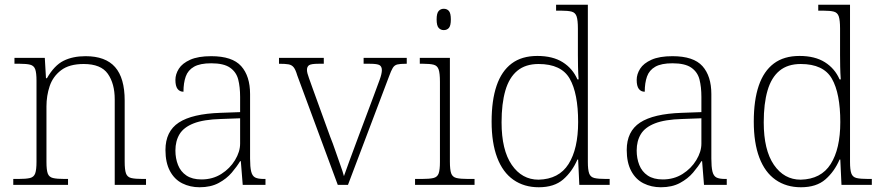

<svg xmlns="http://www.w3.org/2000/svg" viewBox="-20 -780 3715 810"><path d="M36 0V-25H56Q90 -25 106.5 -29Q123 -33 128.5 -48.5Q134 -64 134 -98V-439Q134 -473 128.5 -488Q123 -503 107.5 -507Q92 -511 64 -511H41V-536H169L174 -450H178Q209 -504 248 -523.5Q287 -543 341 -543Q425 -543 465.5 -497Q506 -451 506 -356V-98Q506 -64 511.5 -48.5Q517 -33 533.5 -29Q550 -25 583 -25H596V0H464V-361Q464 -427 435 -468.5Q406 -510 333 -510Q272 -510 237.5 -483.5Q203 -457 189.5 -416.5Q176 -376 176 -331V-97Q176 -63 181.5 -48Q187 -33 203.5 -29Q220 -25 253 -25H267V0Z M822 10Q782 10 749 -6.5Q716 -23 697 -58.5Q678 -94 678 -147Q678 -226 734.5 -263Q791 -300 910 -304L993 -307V-371Q993 -413 985 -444.5Q977 -476 950.5 -494.5Q924 -513 871 -513Q824 -513 798.5 -498.5Q773 -484 763.5 -457Q754 -430 754 -393Q738 -393 729 -405Q720 -417 720 -443Q720 -467 734.5 -490Q749 -513 782.5 -528Q816 -543 871 -543Q960 -543 997.5 -501Q1035 -459 1035 -383V-111Q1035 -76 1039.5 -57Q1044 -38 1056 -31.5Q1068 -25 1094 -25H1100V0H1004L996 -100H993Q980 -78 958 -52Q936 -26 902.5 -8Q869 10 822 10ZM830 -23Q877 -23 913.5 -46Q950 -69 971.5 -104.5Q993 -140 993 -174V-281L912 -278Q839 -276 797 -259.5Q755 -243 737.5 -214Q720 -185 720 -145Q720 -112 731 -84Q742 -56 766.5 -39.5Q791 -23 830 -23Z M1234 -462Q1227 -486 1219 -496Q1211 -506 1197.5 -508.5Q1184 -511 1157 -511V-536H1346V-511H1324Q1293 -511 1284 -505Q1275 -499 1275 -485Q1275 -473 1283.5 -450.5Q1292 -428 1299 -407L1373 -203Q1384 -176 1395 -143.5Q1406 -111 1416 -83.5Q1426 -56 1431 -37Q1438 -56 1453.5 -99.5Q1469 -143 1493 -206L1556 -374Q1572 -417 1581.5 -443Q1591 -469 1591 -484Q1591 -499 1581.5 -505Q1572 -511 1540 -511H1514V-536H1696V-511H1692Q1668 -511 1656 -508Q1644 -505 1637 -493.5Q1630 -482 1621 -457L1448 0H1405Z M1731 0V-25H1758Q1792 -25 1808.5 -29Q1825 -33 1830.5 -48Q1836 -63 1836 -97V-435Q1836 -471 1830.5 -487Q1825 -503 1809.5 -507Q1794 -511 1766 -511H1751V-536H1878V-98Q1878 -64 1883.5 -48.5Q1889 -33 1906 -29Q1923 -25 1956 -25H1982V0ZM1852 -653Q1839 -653 1830.5 -662.5Q1822 -672 1822 -698Q1822 -724 1830.5 -733.5Q1839 -743 1852 -743Q1866 -743 1874 -733.5Q1882 -724 1882 -698Q1882 -672 1874 -662.5Q1866 -653 1852 -653Z M2253 10Q2191 10 2146 -21.5Q2101 -53 2077.5 -115Q2054 -177 2054 -267Q2054 -357 2075 -418.5Q2096 -480 2138.5 -512Q2181 -544 2247 -544Q2312 -544 2354 -517.5Q2396 -491 2416 -445H2421Q2419 -472 2418.5 -499.5Q2418 -527 2418 -548V-659Q2418 -695 2412.5 -711Q2407 -727 2391.5 -731Q2376 -735 2348 -735H2326V-760H2460V-97Q2460 -64 2465.5 -48.5Q2471 -33 2487.5 -29Q2504 -25 2538 -25H2552V0H2424L2419 -107H2416Q2394 -56 2356 -23Q2318 10 2253 10ZM2252 -22Q2338 -24 2378.5 -88Q2419 -152 2419 -265Q2419 -386 2383.5 -448Q2348 -510 2252 -510Q2197 -510 2162.5 -481.5Q2128 -453 2112 -398Q2096 -343 2096 -264Q2096 -147 2139 -84.5Q2182 -22 2252 -22Z M2768 10Q2728 10 2695 -6.5Q2662 -23 2643 -58.5Q2624 -94 2624 -147Q2624 -226 2680.5 -263Q2737 -300 2856 -304L2939 -307V-371Q2939 -413 2931 -444.5Q2923 -476 2896.5 -494.5Q2870 -513 2817 -513Q2770 -513 2744.5 -498.5Q2719 -484 2709.5 -457Q2700 -430 2700 -393Q2684 -393 2675 -405Q2666 -417 2666 -443Q2666 -467 2680.5 -490Q2695 -513 2728.5 -528Q2762 -543 2817 -543Q2906 -543 2943.5 -501Q2981 -459 2981 -383V-111Q2981 -76 2985.5 -57Q2990 -38 3002 -31.5Q3014 -25 3040 -25H3046V0H2950L2942 -100H2939Q2926 -78 2904 -52Q2882 -26 2848.5 -8Q2815 10 2768 10ZM2776 -23Q2823 -23 2859.5 -46Q2896 -69 2917.5 -104.5Q2939 -140 2939 -174V-281L2858 -278Q2785 -276 2743 -259.5Q2701 -243 2683.5 -214Q2666 -185 2666 -145Q2666 -112 2677 -84Q2688 -56 2712.5 -39.5Q2737 -23 2776 -23Z M3359 10Q3297 10 3252 -21.5Q3207 -53 3183.5 -115Q3160 -177 3160 -267Q3160 -357 3181 -418.5Q3202 -480 3244.5 -512Q3287 -544 3353 -544Q3418 -544 3460 -517.5Q3502 -491 3522 -445H3527Q3525 -472 3524.5 -499.5Q3524 -527 3524 -548V-659Q3524 -695 3518.5 -711Q3513 -727 3497.5 -731Q3482 -735 3454 -735H3432V-760H3566V-97Q3566 -64 3571.5 -48.5Q3577 -33 3593.5 -29Q3610 -25 3644 -25H3658V0H3530L3525 -107H3522Q3500 -56 3462 -23Q3424 10 3359 10ZM3358 -22Q3444 -24 3484.5 -88Q3525 -152 3525 -265Q3525 -386 3489.5 -448Q3454 -510 3358 -510Q3303 -510 3268.5 -481.5Q3234 -453 3218 -398Q3202 -343 3202 -264Q3202 -147 3245 -84.5Q3288 -22 3358 -22Z"/></svg>

Font: Noto Serif Khmer ExtraLight
Style: Regular
Weight: 250
Version: Version 2.003